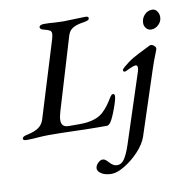

<svg xmlns="http://www.w3.org/2000/svg" viewBox="-124 -750 1122 1137"><g transform="rotate(-10 437.0 -182.0)"><path d="M-26 -7Q-26 -20 7 -26Q48 -35 72 -51Q96 -67 106 -98L247 -557Q253 -578 253 -589Q253 -603 243 -609Q233 -615 208 -621Q186 -626 186 -639Q186 -646 194 -650Q202 -654 214 -654Q248 -654 277 -651Q313 -649 331 -649Q352 -649 394 -651Q438 -653 463 -653Q482 -653 482 -643Q482 -634 474 -630Q466 -626 448 -623Q405 -617 382.5 -603.5Q360 -590 351 -562L220 -125Q211 -95 211 -75Q211 -53 222 -43Q233 -33 257 -33H321Q414 -33 460 -73Q479 -90 494.5 -110.5Q510 -131 528 -161Q533 -168 536.5 -171Q540 -174 546 -174Q555 -174 555 -160Q555 -142 535.5 -88.5Q516 -35 501 -12Q488 5 478 5Q415 5 367.5 4Q320 3 289 2Q201 -1 126 -1Q110 -1 90.5 0Q71 1 61 2Q30 5 -5 5Q-28 5 -26 -7ZM373 243Q374 226 388.5 211.5Q403 197 417 197Q427 197 435 203.5Q443 210 453 221Q463 232 473.5 238.5Q484 245 499 245Q524 245 542 217.5Q560 190 577 139L714 -280Q718 -293 718 -303Q718 -318 706 -318Q692 -318 646 -295Q642 -293 638 -293Q634 -293 631 -295Q628 -297 628 -301Q628 -306 631.5 -310.5Q635 -315 641 -320Q672 -347 703 -365Q734 -383 776 -403L810 -420Q822 -424 835 -413Q848 -402 844 -391L836 -369Q819 -328 803 -279L677 105Q662 149 621.5 192Q581 235 535 262.5Q489 290 457 290Q419 290 396 275.5Q373 261 373 243ZM794 -556Q794 -584 813 -605Q832 -626 860 -626Q878 -626 889 -610.5Q900 -595 900 -576Q900 -550 880.5 -530.5Q861 -511 835 -511Q818 -511 806 -524.5Q794 -538 794 -556Z"/></g></svg>

Font: EB Garamond Medium
Style: Italic
Weight: 500
Italic angle: -17.2°
Designer: Georg Duffner and Octavio Pardo
Foundry: Georg Duffner
Version: Version 1.000